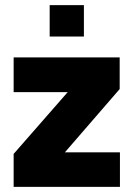

<svg xmlns="http://www.w3.org/2000/svg" viewBox="-20 -726 518 746"><path d="M33 0V-128L243 -368H33V-503H445V-380L232 -134H446V0ZM173 -584V-706H306V-584Z"/></svg>

Font: Cairo Play ExtraBold
Style: Regular
Weight: 800
Version: Version 3.119